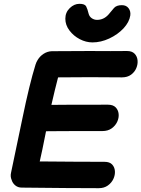

<svg xmlns="http://www.w3.org/2000/svg" viewBox="-20 -984 740 1005"><path d="M497 1Q525 1 544.5 -13Q564 -27 573.5 -47.5Q583 -68 581.5 -88.5Q580 -109 567 -123Q554 -137 527 -137Q391 -137 188 -139Q199 -185 221 -297Q267 -298 516 -298Q545 -298 564.5 -312Q584 -326 593.5 -346.5Q603 -367 601 -387.5Q599 -408 585.5 -422Q572 -436 545 -436Q297 -436 249 -435Q268 -518 284 -579Q340 -580 451 -580Q562 -579 618 -579Q647 -579 666 -593Q685 -607 693.5 -627.5Q702 -648 700 -668.5Q698 -689 684.5 -703Q671 -717 645 -717Q572 -716 448 -717Q324 -717 251 -716Q228 -715 208.5 -702.5Q189 -690 177 -670Q170 -659 166 -646Q134 -543 97 -363Q46 -116 38 -81Q33 -60 41 -42Q46 -25 60 -13.5Q74 -2 94 -2Q349 1 497 1ZM464 -762Q508 -762 552 -782.5Q596 -803 627 -836Q657 -869 662 -903Q665 -925 653 -941Q641 -957 618 -957Q590 -957 577 -942.5Q564 -928 548 -908Q523 -880 488 -880Q473 -880 460.5 -888.5Q448 -897 444 -912Q438 -937 431 -950.5Q424 -964 396 -964Q368 -964 345 -941.5Q322 -919 322 -886Q322 -853 343.5 -824.5Q365 -796 397.5 -779Q430 -762 464 -762Z"/></svg>

Font: Balsamiq Sans
Style: Bold Italic
Weight: 700
Italic angle: -12°
Designer: Michael Angeles
Foundry: Balsamiq SRL
Version: Version 1.020; ttfautohint (v1.8.4.7-5d5b);gftools[0.9.26]